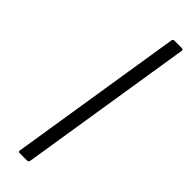

<svg xmlns="http://www.w3.org/2000/svg" viewBox="-238 -688 694 694"><g transform="rotate(45 109.0 -341.5)"><path d="M60 0Q52 0 54 -8L160 -676Q161 -683 168 -683H206Q214 -683 213 -676L107 -8Q106 -4 104 -2Q102 0 98 0Z"/></g></svg>

Font: Sofia Sans Light
Style: Italic
Weight: 300
Italic angle: -9°
Version: Version 4.100-B